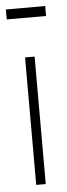

<svg xmlns="http://www.w3.org/2000/svg" viewBox="-49 -670 242 696"><g transform="rotate(-5 71.5 -321.5)"><path d="M54.2 -463.9H88.9V0H54.2ZM143.1 -606.9H0V-643.1H143.1Z"/></g></svg>

Font: RawengulkSans
Style: Regular
Weight: 500
Designer: gluk (gluksza@wp.pl)
Foundry: gluk (gluksza@wp.pl)
Version: Version 0.94